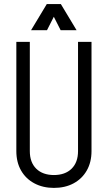

<svg xmlns="http://www.w3.org/2000/svg" viewBox="-20 -905 528 940"><path d="M362 -164V-700H428V-164ZM60 -164V-700H126V-164ZM428 -165Q428 -111 405 -70.5Q382 -30 340.5 -7.5Q299 15 243 15V-48Q299 -48 330.5 -79Q362 -110 362 -165ZM60 -165H126Q126 -110 157.5 -79Q189 -48 245 -48V15Q190 15 148 -7.5Q106 -30 83 -70.5Q60 -111 60 -165ZM209 -885H275L210 -757H132ZM278 -885 355 -757H277L212 -885Z"/></svg>

Font: Akshar Light Light
Style: Regular
Weight: 300
Version: Version 1.100